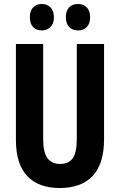

<svg xmlns="http://www.w3.org/2000/svg" viewBox="-20 -935 602 965"><path d="M503 -235Q503 -112 446 -51Q389 10 280 10Q174 10 117 -50Q60 -110 60 -232V-714H197V-237Q197 -169 218.5 -140Q240 -111 282 -111Q325 -111 345.5 -139.5Q366 -168 366 -238V-714H503ZM130 -848Q130 -881 146.5 -898Q163 -915 190 -915Q217 -915 234 -897.5Q251 -880 251 -848Q251 -817 234 -799.5Q217 -782 190 -782Q163 -782 146.5 -799Q130 -816 130 -848ZM311 -848Q311 -881 327.5 -898Q344 -915 372 -915Q400 -915 416.5 -897.5Q433 -880 433 -848Q433 -817 416.5 -799.5Q400 -782 372 -782Q344 -782 327.5 -799.5Q311 -817 311 -848Z"/></svg>

Font: Noto Sans Lao UI ExtCond
Style: Bold
Weight: 700
Width: 2
Designer: Monotype Design Team
Foundry: Monotype Imaging Inc.
Version: Version 2.000; ttfautohint (v1.8.4.7-5d5b)